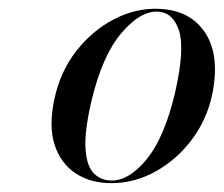

<svg xmlns="http://www.w3.org/2000/svg" viewBox="-20 -730 507 435"><path d="M339 -710Q411.5 -707.5 445.2 -655.2Q479 -603 460.5 -514.5Q448 -457.5 413.5 -412.2Q379 -367 331.5 -341Q284 -315 232.5 -315Q185.5 -315 151.8 -337Q118 -359 104 -401.2Q90 -443.5 103 -504.5Q116 -567 152.5 -614Q189 -661 238.5 -686.5Q288 -712 339 -710ZM233 -321Q273 -321 312.8 -369.8Q352.5 -418.5 376.5 -519.5Q399 -618 385.8 -659.8Q372.5 -701.5 339 -703.5Q299 -706.5 255.2 -655.2Q211.5 -604 187 -500.5Q171 -431 173.8 -392Q176.5 -353 192.8 -337Q209 -321 233 -321Z"/></svg>

Font: Fraunces 144pt S000
Style: Italic
Weight: 400
Italic angle: -16°
Version: Version 1.000; ttfautohint (v1.8.3)